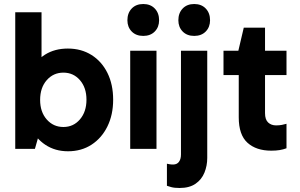

<svg xmlns="http://www.w3.org/2000/svg" viewBox="-20 -742 1495 957"><path d="M319 12Q255 12 206.5 -20Q158 -52 131 -109.5Q104 -167 104 -245Q104 -326 130.5 -383Q157 -440 205 -470Q253 -500 318 -500Q385 -500 436 -468Q487 -436 515.5 -378.5Q544 -321 544 -245Q544 -170 515.5 -112Q487 -54 436.5 -21Q386 12 319 12ZM56 0V-681H187V-361H177V-116H187L154 0ZM296 -109Q346 -109 378.5 -147Q411 -185 411 -245Q411 -305 378.5 -342.5Q346 -380 296 -380Q246 -380 213 -342.5Q180 -305 180 -244Q180 -184 213 -146.5Q246 -109 296 -109Z M760 0H629V-489H760ZM615 -641Q615 -677 636.5 -699.5Q658 -722 694 -722Q730 -722 751.5 -699.5Q773 -677 773 -641Q773 -607 751.5 -585Q730 -563 694 -563Q658 -563 636.5 -585Q615 -607 615 -641Z M875 195Q849 195 833 190.5Q817 186 812 184V74Q817 75 824.5 76.5Q832 78 843 78Q862 78 872 64.5Q882 51 882 28V-489H1013V45Q1013 84 999 118.5Q985 153 954.5 174Q924 195 875 195ZM869 -641Q869 -677 890.5 -699.5Q912 -722 948 -722Q984 -722 1005.5 -699.5Q1027 -677 1027 -641Q1027 -607 1005.5 -585Q984 -563 948 -563Q912 -563 890.5 -585Q869 -607 869 -641Z M1332 9Q1257 9 1213.5 -30.5Q1170 -70 1170 -157V-483L1168 -489L1195 -604H1301V-178Q1301 -146 1316.5 -131.5Q1332 -117 1356 -117Q1372 -117 1385 -119.5Q1398 -122 1408 -125V-3Q1392 3 1374 6Q1356 9 1332 9ZM1094 -368V-489H1408V-368Z"/></svg>

Font: Gabarito SemiBold
Style: Regular
Weight: 600
Designer: Leandro Assis / Alvaro Franca / Felipe Casaprima
Foundry: Naipe Foundry
Version: Version 1.000